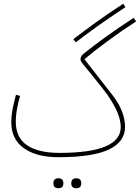

<svg xmlns="http://www.w3.org/2000/svg" viewBox="-20 -815 744 1021"><path d="M647 -777 635 -795Q548 -738 488 -694.5Q428 -651 370 -607L383 -590Q439 -633 499 -676Q559 -719 647 -777ZM290 21Q473 21 559 -20Q645 -61 645 -140Q645 -223 578 -309.5Q511 -396 429 -500Q477 -541 551.5 -596Q626 -651 704 -701L691 -720Q612 -669 544 -620Q476 -571 423 -528Q408 -516 408 -497Q408 -489 431.5 -461.5Q455 -434 530 -339Q567 -293 594.5 -239Q622 -185 622 -139Q622 -2 296 -2Q184 -2 124 -42.5Q64 -83 64 -167Q64 -202 71 -239Q78 -276 87 -305L65 -311Q56 -280 48 -240Q40 -200 40 -165Q40 -74 107.5 -26.5Q175 21 290 21ZM317 160Q317 133 291 133Q264 133 264 160Q264 186 291 186Q317 186 317 160ZM412 160Q412 133 386 133Q359 133 359 160Q359 186 386 186Q412 186 412 160Z"/></svg>

Font: Noto Sans Arabic Condensed Thin
Style: Regular
Weight: 250
Width: 3
Designer: Nadine Chahine
Foundry: Monotype Imaging Inc.
Version: 1.001